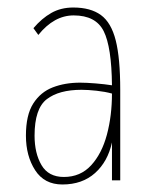

<svg xmlns="http://www.w3.org/2000/svg" viewBox="-20 -480 390 511"><path d="M146 11Q98 11 73.5 -27Q49 -65 49 -119Q49 -174 68.5 -204.5Q88 -235 120.5 -247.5Q153 -260 193 -260Q210 -260 234.5 -258Q259 -256 278 -253Q277 -355 256 -397Q235 -439 176 -439Q124 -439 82 -387L69 -405Q91 -431 116.5 -445.5Q142 -460 175 -460Q221 -460 248.5 -440Q276 -420 288 -372.5Q300 -325 300 -241V0H278V-101Q267 -50 233 -19.5Q199 11 146 11ZM72 -119Q72 -72 90.5 -40.5Q109 -9 150 -9Q194 -9 222.5 -40Q251 -71 264.5 -121.5Q278 -172 278 -231Q260 -236 237 -238.5Q214 -241 197 -241Q137 -241 104.5 -216Q72 -191 72 -119Z"/></svg>

Font: Inconsolata ExtraCondensed ExtraLight
Style: Regular
Weight: 200
Width: 2
Monospace: yes
Designer: Raph Levien, Cyreal, Brenton Simpson
Foundry: Raph Levien, Cyreal, Google
Version: Version 3.001; ttfautohint (v1.8.2.53-6de2)